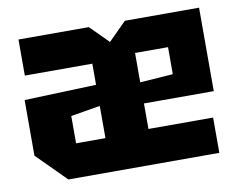

<svg xmlns="http://www.w3.org/2000/svg" viewBox="-66 -647 917 734"><g transform="rotate(-10 392.5 -280.0)"><path d="M31 -112V-328L310 -338V-420H48V-560H321L391 -490L461 -560H749V-236H478V-137H729V0H143ZM478 -318 606 -327V-432H478ZM196 -237V-131H310V-256Z"/></g></svg>

Font: Tektur SemiCondensed
Style: Bold
Weight: 700
Width: 4
Designer: Adam Jagosz
Foundry: Adam Jagosz
Version: Version 1.005;gftools[0.9.30]